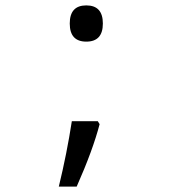

<svg xmlns="http://www.w3.org/2000/svg" viewBox="-20 -570 640 719"><path d="M303.2 -549.8Q365.2 -549.8 365.2 -481.9Q365.2 -414.1 303.2 -414.1Q241.2 -414.1 241.2 -481.9Q241.2 -549.8 303.2 -549.8ZM346.2 -116.2 353 -105Q328.1 -8.8 267.1 128.9H200.2Q230.5 4.4 249 -116.2Z"/></svg>

Font: Droid Sans Mono
Style: Regular
Weight: 400
Monospace: yes
Foundry: Ascender Corporation
Version: Version 1.00 build 112